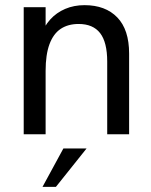

<svg xmlns="http://www.w3.org/2000/svg" viewBox="-20 -521 587 745"><path d="M72 0V-493H157V-388L137 -381Q151 -419 175 -445.5Q199 -472 233 -486.5Q267 -501 308 -501Q389 -501 435 -453.5Q481 -406 481 -313V0H396V-282Q396 -357 368.5 -392.5Q341 -428 285 -428Q244 -428 215.5 -409Q187 -390 172 -349.5Q157 -309 157 -246V0ZM145 204 226 55H316L197 204Z"/></svg>

Font: Hanken Grotesk
Style: Regular
Weight: 400
Designer: Alfredo Marco Pradil
Foundry: Hanken Design Co.
Version: Version 3.013